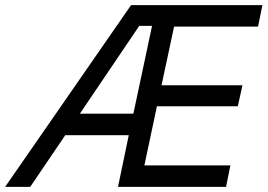

<svg xmlns="http://www.w3.org/2000/svg" viewBox="-56 -730 1045 750"><path d="M-36 0 456 -710H969L952 -626H624L575 -397H891L873 -315H557L508 -84H844L827 0H405L447 -202H199L62 0ZM538 -629H488L256 -286H465Z"/></svg>

Font: Geist Regular
Style: Italic
Weight: 400
Italic angle: -12°
Designer: Basement.studio, Andrés Briganti, Mateo Zaragoza
Foundry: Basement.studio, Vercel, Andrés Briganti, Guido Ferreyra, Mateo Zaragoza
Version: Version 1.500; ttfautohint (v1.8.4.7-5d5b)